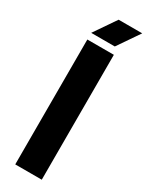

<svg xmlns="http://www.w3.org/2000/svg" viewBox="-232 -934 748 972"><g transform="rotate(30 141.5 -448.0)"><path d="M58 0V-730H213V0ZM58 -769 145 -896H283L196 -769Z"/></g></svg>

Font: MuseoModerno Thin
Style: Bold
Weight: 700
Version: Version 1.003